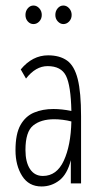

<svg xmlns="http://www.w3.org/2000/svg" viewBox="-20 -663 353 694"><path d="M130 11Q84 11 60 -27Q36 -65 36 -120Q36 -179 54 -211Q72 -243 103 -256Q134 -269 173 -269Q203 -269 238 -262Q236 -354 218.5 -389Q201 -424 152 -424Q109 -424 74 -379L55 -412Q97 -463 154 -463Q196 -463 222.5 -444Q249 -425 261 -377Q273 -329 273 -243V0H236V-84Q223 -33 194.5 -11Q166 11 130 11ZM72 -121Q72 -77 88.5 -52Q105 -27 135 -27Q185 -27 210.5 -82Q236 -137 238 -224Q223 -228 206.5 -230Q190 -232 176 -232Q128 -232 100 -209.5Q72 -187 72 -121ZM101 -576Q89 -576 80.5 -585.5Q72 -595 72 -609Q72 -623 80.5 -633Q89 -643 101 -643Q113 -643 122 -633Q131 -623 131 -609Q131 -595 122 -585.5Q113 -576 101 -576ZM209 -576Q198 -576 189 -585.5Q180 -595 180 -609Q180 -623 188.5 -633Q197 -643 209 -643Q221 -643 230 -633Q239 -623 239 -609Q239 -595 230 -585.5Q221 -576 209 -576Z"/></svg>

Font: Inconsolata ExtraCondensed Light
Style: Regular
Weight: 300
Width: 2
Monospace: yes
Designer: Raph Levien, Cyreal, Brenton Simpson
Foundry: Raph Levien, Cyreal, Google
Version: Version 3.100; ttfautohint (v1.8.4.7-5d5b)